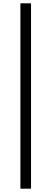

<svg xmlns="http://www.w3.org/2000/svg" viewBox="-20 -858 310 1157"><path d="M103 279V-838H167V279Z"/></svg>

Font: Noto Sans HK Thin
Style: Regular
Weight: 400
Version: Version 2.004-H2;hotconv 1.0.118;makeotfexe 2.5.65603